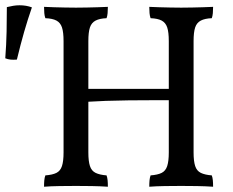

<svg xmlns="http://www.w3.org/2000/svg" viewBox="-111 -705 884 728"><path d="M455 3Q455 -11 456 -21.5Q457 -32 460 -40Q487 -42 502 -49.5Q517 -57 523 -75.5Q529 -94 529 -127V-549Q529 -583 523 -601Q517 -619 502 -627Q487 -635 460 -636Q457 -644 456 -655Q455 -666 455 -679Q474 -678 493.5 -677.5Q513 -677 534 -676.5Q555 -676 576 -676Q598 -676 618 -676.5Q638 -677 657.5 -677.5Q677 -678 697 -679Q697 -666 696 -655Q695 -644 692 -636Q666 -635 650.5 -627Q635 -619 629 -601Q623 -583 623 -549V-127Q623 -94 629 -75.5Q635 -57 650.5 -49.5Q666 -42 692 -40Q695 -32 696 -21.5Q697 -11 697 3Q667 1 636 0.5Q605 0 576 0Q547 0 514 0.5Q481 1 455 3ZM56 3Q56 -11 57 -21.5Q58 -32 61 -40Q88 -42 103 -49.5Q118 -57 124 -75.5Q130 -94 130 -127V-549Q130 -583 124 -601Q118 -619 103 -627Q88 -635 61 -636Q58 -644 57 -655Q56 -666 56 -679Q75 -678 94.5 -677.5Q114 -677 135 -676.5Q156 -676 177 -676Q199 -676 219 -676.5Q239 -677 258.5 -677.5Q278 -678 298 -679Q298 -666 297 -655Q296 -644 293 -636Q267 -635 251.5 -627Q236 -619 230 -601Q224 -583 224 -549V-127Q224 -94 230 -75.5Q236 -57 251.5 -49.5Q267 -42 293 -40Q296 -32 297 -21.5Q298 -11 298 3Q268 1 237 0.5Q206 0 177 0Q148 0 115 0.5Q82 1 56 3ZM219 -319V-368H534V-325Q506 -325 464 -325Q422 -325 376.5 -324.5Q331 -324 289.5 -322.5Q248 -321 219 -319ZM-47 -479Q-61 -478 -71 -479Q-81 -480 -91 -484Q-87 -536 -86 -584.5Q-85 -633 -85 -678Q-73 -681 -61 -683Q-49 -685 -37 -685Q-11 -685 10 -677Q-6 -631 -19.5 -584Q-33 -537 -47 -479Z"/></svg>

Font: Vollkorn
Style: Regular
Weight: 400
Designer: Friedrich Althausen
Foundry: Friedrich Althausen
Version: Version 5.001